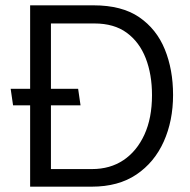

<svg xmlns="http://www.w3.org/2000/svg" viewBox="-20 -700 711 720"><path d="M282 -305 273 -367H20L29 -305ZM324 0Q424 0 491.5 -45.5Q559 -91 594 -169Q629 -247 629 -344Q629 -439 598 -515Q567 -591 502 -635.5Q437 -680 331 -680H93V0ZM334 -612Q408 -612 455.5 -577Q503 -542 526.5 -481.5Q550 -421 550 -343Q550 -257 521.5 -195Q493 -133 443 -99.5Q393 -66 325 -66H171V-612Z"/></svg>

Font: Catamaran Thin
Style: Regular
Weight: 400
Version: Version 2.000